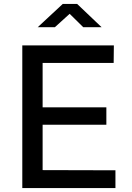

<svg xmlns="http://www.w3.org/2000/svg" viewBox="-20 -953 671 973"><path d="M402 -815H495L371 -933H298L171 -815H258L333 -883ZM93 0H565V-90L196 -91V-321H519V-409H196V-634H556L557 -723H93Z"/></svg>

Font: United Sans Medium
Style: Regular
Weight: 500
Designer: Pablo Impallari, Rodrigo Fuenzalida (Modified by Dan O. Williams)
Version: Version 1.000;PS 001.000;hotconv 1.0.88;makeotf.lib2.5.64775